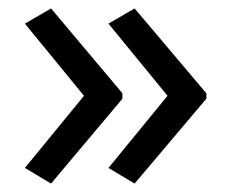

<svg xmlns="http://www.w3.org/2000/svg" viewBox="-20 -491 549 455"><path d="M469 -257 299 -56 237 -93 377 -264 237 -435 299 -471 469 -270ZM270 -257 101 -56 39 -93 179 -264 39 -435 101 -471 270 -270Z"/></svg>

Font: Noto Sans Old North Arabian
Style: Regular
Weight: 400
Designer: Monotype Design Team
Foundry: Monotype Imaging Inc.
Version: Version 2.001; ttfautohint (v1.8.4.7-5d5b)